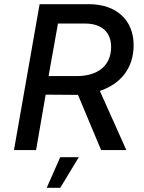

<svg xmlns="http://www.w3.org/2000/svg" viewBox="-20 -720 692 921"><path d="M47 0H153L199 -266L332 -265H354L465 0H586L459 -284C558 -317 621 -392 621 -504C621 -621 541 -700 406 -700H170ZM204 181H269L358 34H269ZM213 -355 258 -607H389C469 -607 513 -564 513 -495C513 -406 451 -354 344 -355Z"/></svg>

Font: Fixel Display 20240404 Medium
Style: Italic
Weight: 500
Italic angle: -10°
Designer: AlfaBravo + MacPaw
Foundry: Kyrylo Tkachov, Marchela Mozhyna, Serhii Makarenko, Maria Weinstein, Zakhar Kryvoshyya
Version: Version 1.211;Glyphs 3.2 (3225)